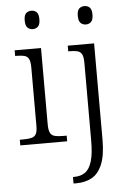

<svg xmlns="http://www.w3.org/2000/svg" viewBox="-64 -796 722 1081"><g transform="rotate(-5 297.5 -255.0)"><path d="M27 0V-32H47Q76 -32 93.5 -36.5Q111 -41 119 -55.5Q127 -70 127 -102V-431Q127 -465 119 -480Q111 -495 94.5 -499.5Q78 -504 52 -504H42V-536H191V-105Q191 -72 199 -56.5Q207 -41 224.5 -36.5Q242 -32 271 -32H292V0ZM155 -646Q137 -646 125 -657.5Q113 -669 113 -698Q113 -728 125 -739Q137 -750 155 -750Q172 -750 184 -739Q196 -728 196 -698Q196 -669 184 -657.5Q172 -646 155 -646ZM307 240V203H316Q351 203 376 185.5Q401 168 414 125Q427 82 427 9V-431Q427 -465 419 -480Q411 -495 394.5 -499.5Q378 -504 352 -504H342V-536H491V8Q491 97 469.5 148Q448 199 410.5 219.5Q373 240 323 240ZM455 -646Q437 -646 425 -657.5Q413 -669 413 -698Q413 -728 425 -739Q437 -750 455 -750Q472 -750 484 -739Q496 -728 496 -698Q496 -669 484 -657.5Q472 -646 455 -646Z"/></g></svg>

Font: Noto Serif Khmer Light
Style: Regular
Weight: 300
Version: Version 2.003